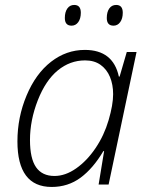

<svg xmlns="http://www.w3.org/2000/svg" viewBox="-20 -739 593 769"><path d="M319.8 -539.1Q433.1 -539.1 456.1 -432.1H459L487.8 -530.8H526.9L415 0H375L397 -133.8H394Q353 -64.5 302.7 -27.3Q252.4 9.8 187 9.8Q49.8 9.8 49.8 -172.9Q49.8 -269 86.4 -356.4Q123 -443.8 184.3 -491.5Q245.6 -539.1 319.8 -539.1ZM198.2 -34.2Q241.7 -34.2 284.9 -64.5Q328.1 -94.7 362.5 -145.5Q397 -196.3 415 -257.8Q433.1 -319.3 433.1 -361.8Q433.1 -400.4 420.4 -430.9Q407.7 -461.4 382.8 -479.2Q357.9 -497.1 320.8 -497.1Q260.3 -497.1 211.4 -457Q162.6 -417 131.3 -337.2Q100.1 -257.3 100.1 -178.2Q100.1 -104 124.5 -69.1Q148.9 -34.2 198.2 -34.2ZM407.7 -667Q407.7 -690.9 417.7 -705.1Q427.7 -719.2 445.3 -719.2Q471.7 -719.2 471.7 -688Q471.7 -664.6 461.4 -650.4Q451.2 -636.2 434.6 -636.2Q407.7 -636.2 407.7 -667ZM239.7 -667Q239.7 -690.9 249.8 -705.1Q259.8 -719.2 277.3 -719.2Q303.7 -719.2 303.7 -688Q303.7 -664.6 293.5 -650.4Q283.2 -636.2 266.6 -636.2Q239.7 -636.2 239.7 -667Z"/></svg>

Font: TypoPRO Open Sans
Style: Italic
Weight: 300
Italic angle: -12°
Foundry: Ascender Corporation
Version: Version 1.10